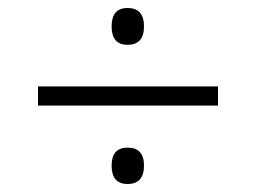

<svg xmlns="http://www.w3.org/2000/svg" viewBox="-20 -593 640 480"><path d="M299 -481Q259 -481 259 -527Q259 -573 299 -573Q340 -573 340 -527Q340 -481 299 -481ZM75 -329V-377H525V-329ZM299 -133Q259 -133 259 -179Q259 -224 299 -224Q340 -224 340 -179Q340 -133 299 -133Z"/></svg>

Font: Noto Sans Mono Light
Style: Regular
Weight: 300
Designer: Monotype Design Team
Foundry: Monotype Imaging Inc.
Version: Version 2.014; ttfautohint (v1.8.4.7-5d5b)